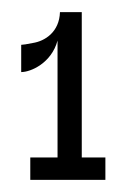

<svg xmlns="http://www.w3.org/2000/svg" viewBox="-20 -702 209 317"><path d="M154 -405V-442H115V-682H79C78 -649 54 -634 34 -631C24 -629 18 -628 15 -628V-583C31 -583 65 -598 75 -635V-442H30V-405Z"/></svg>

Font: OSH Darker Grotesque Medium
Style: Regular
Weight: 500
Designer: Gabriel Lam
Foundry: TypeRant
Version: Version 1.000;Glyphs 3.1.1 (3148)